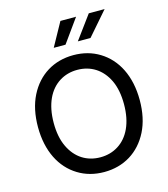

<svg xmlns="http://www.w3.org/2000/svg" viewBox="-137 -1069 1040 1186"><g transform="rotate(-15 383.0 -476.0)"><path d="M708.1 -363.6C708.1 -518.1 648.1 -632.1 550.1 -692.1C501.1 -722.3 445.3 -737.2 382.8 -737.2C257.8 -737.2 156.2 -675.1 99.8 -563.2C71.7 -507.5 57.5 -440.7 57.5 -363.6C57.5 -209.2 117.5 -95.2 215.6 -35.2C264.6 -5 320.3 9.9 382.8 9.9C507.8 9.9 609.4 -52.2 665.8 -164.1C693.9 -219.8 708.1 -286.6 708.1 -363.6ZM607.6 -363.6C607.6 -242.9 565.3 -158.7 497.5 -116.1C463.8 -94.8 425.4 -84.2 382.8 -84.2C297.6 -84.2 227.3 -127.1 187.9 -210.6C168 -252.1 158 -303.3 158 -363.6C158 -484.4 200.3 -568.5 268.1 -611.2C301.8 -632.5 340.2 -643.1 382.8 -643.1C468 -643.1 538.4 -600.1 578.1 -516.7C597.7 -475.1 607.6 -424 607.6 -363.6ZM513.5 -812.1 643.8 -962H542.6L432.5 -812.1ZM353.7 -812.1 461.3 -962H361.2L278.4 -812.1Z"/></g></svg>

Font: Inter 465
Style: Regular
Weight: 400
Designer: Rasmus Andersson
Foundry: rsms
Version: Version 3.019;Glyphs 3.1.2 (3151)